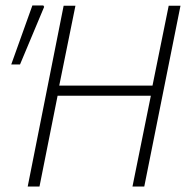

<svg xmlns="http://www.w3.org/2000/svg" viewBox="-20 -680 687 700"><path d="M81 0 212 -659H255L196 -368H536L595 -659H638L506 0H463L530 -331H190L124 0ZM21 -445 98 -660H138L141 -655L53 -445Z"/></svg>

Font: Source Sans 3 Light
Style: Italic
Weight: 300
Italic angle: -11°
Designer: Paul D. Hunt
Foundry: Adobe
Version: Version 3.046;hotconv 1.0.118;makeotfexe 2.5.65603